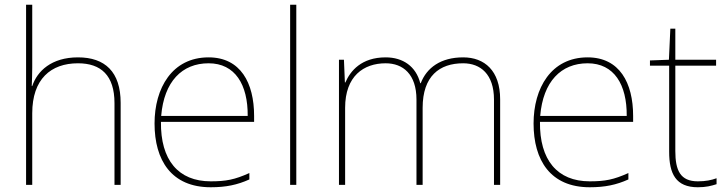

<svg xmlns="http://www.w3.org/2000/svg" viewBox="-20 -780 3071 810"><path d="M116 -496V-760H90V0H116V-302C116 -446 194 -513 309 -513C406 -513 463 -462 463 -345V0H489V-346C489 -477 423 -538 309 -538C197 -538 137 -480 116 -417H114C115 -446 116 -466 116 -496Z M860 -538C706 -538 632 -408 632 -259C632 -104 703 10 869 10C933 10 981 0 1032 -23V-50C970 -22 933 -15 869 -15C732 -15 657 -105 659 -266H1052V-291C1052 -430 995 -538 860 -538ZM860 -513C972 -513 1026 -423 1025 -291H660C672 -436 748 -513 860 -513Z M1230 0V-760H1204V0Z M1934 -538C1839 -538 1780 -494 1755 -429H1753C1735 -500 1680 -538 1607 -538C1505 -538 1458 -481 1437 -432H1435L1431 -528H1410V0H1436V-325C1436 -459 1514 -513 1607 -513C1680 -513 1737 -467 1737 -360V0H1763V-325C1763 -459 1834 -513 1934 -513C2007 -513 2064 -467 2064 -360V0H2090V-361C2090 -482 2024 -538 1934 -538Z M2459 -538C2305 -538 2231 -408 2231 -259C2231 -104 2302 10 2468 10C2532 10 2580 0 2631 -23V-50C2569 -22 2532 -15 2468 -15C2331 -15 2256 -105 2258 -266H2651V-291C2651 -430 2594 -538 2459 -538ZM2459 -513C2571 -513 2625 -423 2624 -291H2259C2271 -436 2347 -513 2459 -513Z M2924 -15C2850 -15 2829 -61 2829 -143V-503H3001V-528H2829V-659H2808L2802 -528L2722 -525V-503H2803V-140C2803 -47 2831 10 2924 10C2959 10 2981 4 3003 -3V-28C2981 -20 2957 -15 2924 -15Z"/></svg>

Font: Noto Sans Georgian Thin
Style: Regular
Weight: 100
Designer: Monotype Design Team, Akaki Razmadze
Foundry: Google LLC
Version: Version 2.005